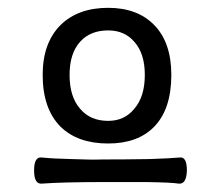

<svg xmlns="http://www.w3.org/2000/svg" viewBox="-20 -795 540 481"><path d="M409.2 -607.4Q409.2 -688.5 366.2 -732.4Q324.2 -775.4 251 -775.4Q175.8 -775.4 131.8 -732.4Q86.9 -687.5 86.9 -607.4Q86.9 -522.5 131.8 -477.5Q174.8 -435.5 251 -435.5Q325.2 -435.5 366.2 -477.5Q409.2 -521.5 409.2 -607.4ZM154.3 -607.4Q154.3 -661.1 180.7 -690.4Q206.1 -718.8 251 -718.8Q292 -718.8 316.4 -690.4Q342.8 -661.1 342.8 -607.4Q342.8 -552.7 316.4 -522.5Q292 -492.2 251 -492.2Q206.1 -492.2 180.7 -522.5Q154.3 -552.7 154.3 -607.4ZM237.3 -395.5Q207 -394.5 159.2 -396.5Q113.3 -397.5 85 -400.4Q65.4 -403.3 65.4 -368.2Q65.4 -333 85 -335Q110.4 -336.9 148.4 -337.9Q191.4 -338.9 237.3 -338.9Q296.9 -338.9 347.7 -338.9Q411.1 -337.9 427.7 -335Q447.3 -333 448.2 -368.2Q448.2 -403.3 429.7 -400.4Q410.2 -398.4 353.5 -396.5Q293 -395.5 237.3 -395.5Z"/></svg>

Font: Gungsuh
Style: Regular
Weight: 400
Version: Version 2.21